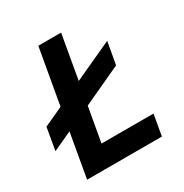

<svg xmlns="http://www.w3.org/2000/svg" viewBox="-161 -820 909 948"><g transform="rotate(-30 293.0 -346.5)"><path d="M0.5 -200.2 109.4 -250.5 65.4 0H491.7L512.7 -119.1H216.3L251 -315.4L471.7 -417.5L494.1 -544.4L273.4 -442.9L317.4 -693.4H187.5L131.8 -377.4L22.5 -327.1Z"/></g></svg>

Font: Cascadia Mono NF
Style: Bold Italic
Weight: 700
Italic angle: -10°
Monospace: yes
Designer: Aaron Bell
Foundry: Saja Typeworks
Version: Version 2404.023